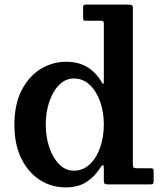

<svg xmlns="http://www.w3.org/2000/svg" viewBox="-20 -800 709 833"><path d="M42.5 -259.5Q42.5 -346 73.2 -407Q104 -468 155.2 -500Q206.5 -532 267.5 -532Q321 -532 359.2 -508.5Q397.5 -485 421.5 -443Q427 -433 428.8 -435.8Q430.5 -438.5 430.5 -458.5V-696.5Q430.5 -706 427.5 -708Q424.5 -710 415.5 -710H352Q344.5 -710 342.5 -712.8Q340.5 -715.5 340.5 -723.5V-767.5Q340.5 -776 343.8 -778Q347 -780 355 -780H537.5Q547 -780 551.8 -777.5Q556.5 -775 556.5 -765V-88Q556.5 -76 559.8 -73Q563 -70 575 -70H632Q641 -70 643.8 -67.8Q646.5 -65.5 646.5 -56V-15.5Q646.5 -5.5 644 -2.8Q641.5 0 631.5 0H447Q436.5 0 433.5 -3.5Q430.5 -7 430.5 -18V-68Q430.5 -95 417.5 -75.5Q391 -33.5 354.8 -10.2Q318.5 13 264.5 13Q203.5 13 153 -19.2Q102.5 -51.5 72.5 -112.2Q42.5 -173 42.5 -259.5ZM178.5 -259.5Q178.5 -205.5 194 -160Q209.5 -114.5 237 -87Q264.5 -59.5 300.5 -59.5Q340 -59.5 369.2 -87Q398.5 -114.5 414.5 -160Q430.5 -205.5 430.5 -259.5Q430.5 -313.5 414.5 -359Q398.5 -404.5 369.2 -432Q340 -459.5 300.5 -459.5Q264.5 -459.5 237 -432Q209.5 -404.5 194 -359Q178.5 -313.5 178.5 -259.5Z"/></svg>

Font: Besley SemiBold
Style: Regular
Weight: 600
Designer: Owen Earl
Foundry: indestructible type*
Version: Version 2.001; ttfautohint (v1.8.3)